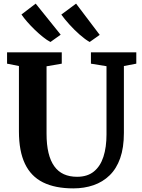

<svg xmlns="http://www.w3.org/2000/svg" viewBox="-20 -1032 783 1060"><path d="M385 8Q284.5 8 217.8 -25Q151 -58 117.8 -127.8Q84.5 -197.5 84.5 -306.5V-667.5L19 -680.5V-743H321V-680.5L237 -666V-294Q237 -233 247.8 -188.2Q258.5 -143.5 279.8 -114Q301 -84.5 332.5 -70.2Q364 -56 405.5 -56Q462.5 -56 498.2 -85Q534 -114 551 -166.5Q568 -219 568 -290V-666.5L482 -680.5V-743H732.5V-680.5L664 -667.5V-298Q664 -216.5 643.5 -158.5Q623 -100.5 585 -63.8Q547 -27 496 -9.5Q445 8 385 8ZM258 -800.5Q239.5 -810 217.2 -827.8Q195 -845.5 172.2 -867.5Q149.5 -889.5 130.2 -911.5Q111 -933.5 98.5 -952L177 -1012L315 -840.5L259 -800.5ZM474.5 -800.5Q450.5 -814 420.5 -840.2Q390.5 -866.5 363 -897Q335.5 -927.5 318.5 -951.5L400 -1012L530.5 -839.5L475.5 -800.5Z"/></svg>

Font: Merriweather Light 18pt
Style: Bold
Weight: 700
Version: Version 2.100